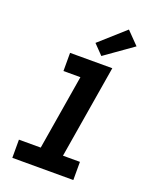

<svg xmlns="http://www.w3.org/2000/svg" viewBox="-178 -1094 956 1192"><g transform="rotate(20 300.0 -498.0)"><path d="M54 0V-120H198L280 -615H168V-735H447L345 -120H457V0ZM357 -783 295 -847 462 -996 542 -914Z"/></g></svg>

Font: Iosevka Curly HvExObl
Style: Regular
Weight: 900
Width: 7
Italic angle: -9°
Monospace: yes
Designer: Belleve Invis
Foundry: Belleve Invis
Version: Version 11.1.0; ttfautohint (v1.8.3)